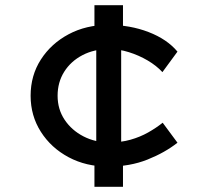

<svg xmlns="http://www.w3.org/2000/svg" viewBox="-20 -720 796 740"><path d="M397 -78Q312 -78 244.5 -114Q177 -150 137.5 -212Q98 -274 98 -351Q98 -429 137.5 -490.5Q177 -552 244.5 -588Q312 -624 397 -624Q481 -624 552.5 -596.5Q624 -569 664 -521L606 -442Q583 -467 549 -487Q515 -507 476.5 -519Q438 -531 401 -531Q343 -531 298 -507.5Q253 -484 227.5 -443.5Q202 -403 202 -351Q202 -299 229 -258.5Q256 -218 301.5 -194.5Q347 -171 402 -171Q446 -171 483 -181.5Q520 -192 551 -209.5Q582 -227 607 -247L664 -170Q616 -132 548.5 -105Q481 -78 397 -78ZM344 0V-108L351 -145V-563L344 -606V-700H454V-605L447 -572V-141L454 -107V0Z"/></svg>

Font: Lexend Mega
Style: Regular
Weight: 400
Designer: Bonnie Shaver-Troup, Thomas Jockin
Foundry: Lexend
Version: Version 1.007